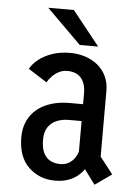

<svg xmlns="http://www.w3.org/2000/svg" viewBox="-51 -727 553 781"><g transform="rotate(5 225.0 -336.5)"><path d="M364.4 13.6 298.4 -75.6 350 -140.1 432.6 -34.3ZM292.6 -131.6 338.1 -78.7Q332.9 -64.9 322.6 -49.3Q312.4 -33.7 296.4 -19.9Q280.4 -6.1 257.2 2.4Q234 11 202.3 11Q139 11 95 -30.8Q51 -72.5 51 -153.6Q51 -191.6 64.9 -220.5Q78.7 -249.4 103.1 -269Q127.6 -288.6 160.6 -298.6Q193.6 -308.7 231.6 -308.7H300.8V-239.9H236.4Q210.9 -239.9 188.9 -231Q166.9 -222.2 153.4 -202.6Q139.9 -183 139.9 -150.6Q139.9 -116.4 150.3 -96Q160.7 -75.6 178.4 -66.8Q196 -57.9 217.7 -57.9Q239.2 -57.9 255.2 -68.1Q271.2 -78.3 280.8 -95.1Q290.4 -111.9 292.6 -131.6ZM219.1 -512Q251.9 -512 280.6 -502.8Q309.4 -493.5 331.8 -475.4Q354.1 -457.2 366.8 -430.8Q379.4 -404.3 379.4 -369.9V-77.4L289.6 -94.1V-353.3Q289.6 -375.1 284 -391.2Q278.5 -407.3 268.6 -417.6Q258.8 -427.9 245 -432.9Q231.3 -437.9 214.6 -437.9Q194.9 -437.9 179.1 -429.4Q163.2 -420.9 151.7 -408.6Q140.1 -396.4 133.6 -384.3L57.4 -432.6Q68.2 -453.3 90.9 -471.4Q113.5 -489.4 146 -500.7Q178.6 -512 219.1 -512ZM330.3 -547.5H255.1L114.3 -687.1H219Z"/></g></svg>

Font: League Mono Thin Condensed
Style: Regular
Weight: 100
Width: 1
Designer: Tyler Finck
Foundry: The League of Moveable Type / Tyler Finck
Version: Version 2.300;RELEASE